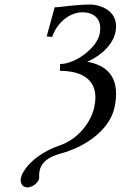

<svg xmlns="http://www.w3.org/2000/svg" viewBox="-20 -678 530 843"><path d="M101 145C119 145 147 128 152 105C152 103 152 99 152 94C152 87 152 79 154 71C161 36 191 11 247 -4C368 -37 464 -116 483 -207C507 -321 467 -388 363 -407C394 -420 471 -463 487 -537C506 -628 423 -658 376 -658C306 -658 248 -646 220 -646L185 -518L209 -516C232 -582 288 -624 342 -624C382 -624 433 -604 417 -527C405 -470 314 -397 244 -397L243 -367C339 -367 420 -328 394 -208C379 -137 319 -66 244 -40C133 -2 80 66 72 103C66 130 82 145 101 145Z"/></svg>

Font: Libertinus Sans
Style: Italic
Weight: 400
Italic angle: -12°
Designer: Philipp H. Poll, Khaled Hosny
Foundry: Caleb Maclennan
Version: Version 7.050;RELEASE